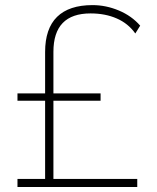

<svg xmlns="http://www.w3.org/2000/svg" viewBox="-20 -747 626 767"><path d="M49.8 -32.2H160.2V-344.7H49.8V-374H160.2V-539.1Q160.2 -632.8 208 -679.7Q255.9 -726.6 349.6 -726.6Q403.3 -726.6 454.6 -705.1Q505.9 -683.6 540 -644.5L520.5 -613.3Q492.2 -653.3 446.3 -673.3Q400.4 -693.4 341.8 -693.4Q193.4 -693.4 193.4 -540V-374H381.8V-344.7H193.4V-32.2H528.3V0H49.8Z"/></svg>

Font: Min Sans VF VF
Style: Regular
Weight: 400
Designer: Jinseong-Kim, NotoSansCJK, Nunito
Foundry: Jinseong-Kim
Version: Version 1.420;Glyphs 3.1.2 (3151)